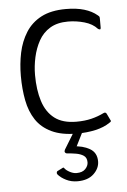

<svg xmlns="http://www.w3.org/2000/svg" viewBox="-50 -515 491 743"><g transform="rotate(-5 195.5 -144.0)"><path d="M235 6Q176 6 137 -12.5Q98 -31 76.5 -63.5Q55 -96 46.5 -140Q38 -184 38 -235Q38 -282 47 -325Q56 -368 78 -403Q100 -438 138 -458Q176 -478 234 -478Q275 -478 305 -469Q335 -460 355 -443Q360 -439 361 -437Q362 -435 362 -429V-394Q362 -388 358.5 -388Q355 -388 351 -391Q333 -411 301.5 -420Q270 -429 238 -429Q196 -429 168 -412Q140 -395 124 -366Q108 -337 100.5 -302.5Q93 -268 93 -234Q93 -176 107 -132Q121 -88 152.5 -64Q184 -40 237 -40Q270 -40 296 -46.5Q322 -53 344 -64Q352 -68 356 -61L368 -36Q371 -32 369.5 -29.5Q368 -27 364 -25Q341 -9 307.5 -1.5Q274 6 235 6ZM307 120Q307 147 284.5 168.5Q262 190 221 190Q197 190 177 180Q157 170 146 157Q143 153 144 149Q145 145 147 144L165 135Q170 132 171.5 132.5Q173 133 175 136Q181 144 194.5 151Q208 158 220 158Q243 158 254.5 146Q266 134 266 120Q266 102 254 94Q242 86 224 83Q206 80 189 79Q184 78 182 74Q180 70 183 64L219 5Q222 0 225 -1Q228 -2 231 -2H249Q258 -2 254 6L223 68L215 54Q253 55 280 70.5Q307 86 307 120Z"/></g></svg>

Font: Glory Light
Style: Regular
Weight: 300
Version: Version 1.011